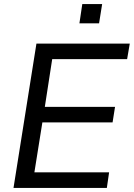

<svg xmlns="http://www.w3.org/2000/svg" viewBox="-20 -918 654 938"><path d="M46 0 158 -705H614L601 -629H235L199 -396H542L530 -320H187L148 -76H513L502 0ZM368 -804 382 -898H479L464 -804Z"/></svg>

Font: Mulish Medium
Style: Italic
Weight: 500
Italic angle: -9°
Designer: Vernon Adams
Foundry: Vernon Adams
Version: Version 3.603; ttfautohint (v1.8.3)